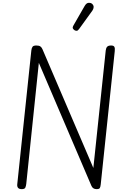

<svg xmlns="http://www.w3.org/2000/svg" viewBox="-20 -1322 913 1342"><path d="M132 0Q114 0 106.5 -8.8Q99 -17.5 100.5 -33L199 -969Q201 -986.5 207.5 -995.2Q214 -1004 234.5 -1004Q253.5 -1004 262.8 -997Q272 -990 277 -977.5L632.5 -148L719 -969Q721 -986.5 729 -995.2Q737 -1004 757 -1004Q774.5 -1004 779.5 -994.2Q784.5 -984.5 782 -964L684 -32.5Q682 -14.5 677.2 -7.2Q672.5 0 655 0Q629 0 619 -23L251.5 -882.5L163.5 -36.5Q162 -22.5 157.2 -11.2Q152.5 0 132 0ZM501.5 -1110.5Q493.5 -1115.5 489.5 -1123Q485.5 -1130.5 494.5 -1146L571.5 -1280Q584 -1301.5 599.2 -1302.2Q614.5 -1303 623.5 -1295.5Q635 -1285 634.5 -1272.2Q634 -1259.5 625.5 -1247.5L533 -1119.5Q524 -1107 516.2 -1106.8Q508.5 -1106.5 501.5 -1110.5Z"/></svg>

Font: Edu SA Hand Cursive
Style: Regular
Weight: 400
Designer: Tina and Corey Anderson, Eben Sorkin, Mirko Velimirovic
Foundry: Google for Education
Version: Version 2.000